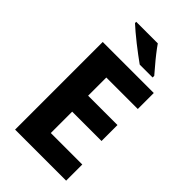

<svg xmlns="http://www.w3.org/2000/svg" viewBox="-277 -1019 1106 1106"><g transform="rotate(45 275.5 -466.5)"><path d="M499.4 0H83.5V-714H499.4V-583.8H242.9V-435.6H482V-305.7H242.9V-131.6H499.4ZM313.7 -932.5Q328.7 -910.5 350 -883.4Q371.2 -856.2 393.4 -830.6Q415.6 -804.9 431.3 -785.9V-772.5H326.4Q307.4 -785.9 281.4 -805.4Q255.3 -824.9 228.1 -846.4Q200.8 -867.9 176.9 -888.2Q153 -908.5 137.9 -922.5V-932.5Z"/></g></svg>

Font: Noto Sans Oriya
Style: Regular
Weight: 400
Designer: Amélie Bonet and Sol Matas
Foundry: Google LLC
Version: Version 2.006